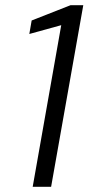

<svg xmlns="http://www.w3.org/2000/svg" viewBox="-20 -720 341 740"><path d="M106 0 216 -623 93 -589 102 -641 252 -700H301L177 0Z"/></svg>

Font: DM Sans 17pt Light
Style: Italic
Weight: 300
Italic angle: -10°
Version: Version 4.004;gftools[0.9.30]